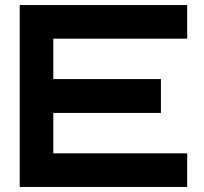

<svg xmlns="http://www.w3.org/2000/svg" viewBox="-20 -740 806 760"><path d="M58 0V-720H721V-587H191V-427H617V-293H191V-133H721V0Z"/></svg>

Font: Orbitron
Style: Bold
Weight: 700
Designer: Matt McInerney
Foundry: The League of Moveable Type
Version: Version 2.001